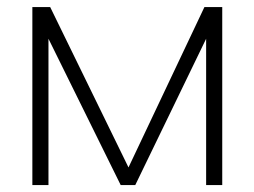

<svg xmlns="http://www.w3.org/2000/svg" viewBox="-20 -533 733 553"><path d="M73.2 0V-512.7H124.5L350.1 -50.8L568.8 -512.7H620.1V0H573.7V-421.4L369.6 0H327.6L119.6 -421.4V0Z"/></svg>

Font: Sansation Light
Style: Light
Weight: 300
Designer: Bernd Montag
Version: Version 1.301